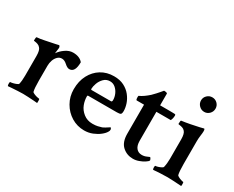

<svg xmlns="http://www.w3.org/2000/svg" viewBox="-93 -998 1651 1355"><g transform="rotate(30 732.0 -321.0)"><path d="M31.2 3.9Q27.3 0 27.3 -14.6Q27.3 -29.3 31.2 -29.3Q39.1 -29.3 53.2 -32.7Q67.4 -36.1 79.6 -41.5Q91.8 -46.9 92.8 -50.8Q99.6 -78.1 99.6 -122.1V-281.2Q99.6 -328.1 84 -343.8Q75.2 -354.5 62.5 -358.9Q49.8 -363.3 39.6 -364.3Q29.3 -365.2 29.3 -367.2Q29.3 -394.5 34.2 -396.5Q62.5 -398.4 96.2 -405.8Q129.9 -413.1 174.8 -421.9Q189.5 -424.8 193.8 -426.3Q198.2 -427.7 199.2 -427.7Q203.1 -427.7 206.1 -421.4Q209 -415 209 -410.2Q203.1 -369.1 203.1 -363.3Q220.7 -389.6 251 -410.6Q281.2 -431.6 312.5 -431.6Q366.2 -431.6 392.6 -399.4Q392.6 -316.4 345.7 -316.4Q329.1 -316.4 307.6 -335.9Q286.1 -355.5 265.6 -355.5Q245.1 -355.5 230.5 -340.8Q215.8 -326.2 208.5 -304.7Q201.2 -283.2 201.2 -260.7V-138.7Q201.2 -77.1 208 -50.8Q210 -46.9 221.7 -41.5Q233.4 -36.1 247.1 -32.7Q260.7 -29.3 266.6 -29.3Q269.5 -29.3 270 -15.1Q270.5 -1 269.5 3.9Q264.6 2.9 241.7 1.5Q218.8 0 192.9 -1.5Q167 -2.9 151.4 -2.9Q135.7 -2.9 109.4 -1.5Q83 0 60.1 1.5Q37.1 2.9 31.2 3.9Z M652.3 5.9Q595.7 5.9 548.3 -22.9Q501 -51.8 472.7 -101.1Q444.3 -150.4 444.3 -210Q444.3 -276.4 470.7 -326.2Q497.1 -376 542.5 -403.8Q587.9 -431.6 646.5 -431.6Q694.3 -431.6 728.5 -414.1Q762.7 -396.5 784.7 -368.7Q806.6 -340.8 816.9 -310.1Q827.1 -279.3 827.1 -252.9Q827.1 -231.4 819.8 -226.1Q812.5 -220.7 790 -220.7H556.6Q549.8 -220.7 549.8 -214.8Q549.8 -178.7 562.5 -146.5Q575.2 -113.3 606 -88.9Q636.7 -64.5 679.7 -64.5Q705.1 -64.5 721.7 -68.4Q738.3 -72.3 753.9 -77.1Q761.7 -80.1 773.4 -87.4Q785.2 -94.7 794.9 -101.1Q804.7 -107.4 804.7 -107.4Q806.6 -106.4 809.6 -101.6Q812.5 -96.7 812.5 -91.8Q812.5 -81.1 806.6 -73.2Q796.9 -55.7 773.9 -37.6Q751 -19.5 719.7 -6.8Q688.5 5.9 652.3 5.9ZM556.6 -267.6H714.8Q723.6 -267.6 723.6 -282.2Q723.6 -305.7 713.4 -329.6Q703.1 -353.5 684.1 -370.1Q665 -386.7 639.6 -386.7Q609.4 -386.7 589.4 -366.2Q569.3 -345.7 560.1 -319.3Q550.8 -293 550.8 -274.4Q550.8 -267.6 556.6 -267.6Z M1050.8 6.8Q1000 6.8 964.4 -25.9Q928.7 -58.6 928.7 -127V-363.3H869.1Q862.3 -363.3 862.3 -388.7Q862.3 -396.5 863.3 -397.5Q882.8 -406.2 901.4 -419.4Q919.9 -432.6 938.5 -449.2Q966.8 -477.5 984.4 -498.5Q1002 -519.5 1002 -519.5Q1006.8 -519.5 1011.7 -519Q1016.6 -518.6 1020.5 -517.6Q1029.3 -514.6 1029.3 -511.7V-416H1100.6Q1123 -416 1135.3 -415.5Q1147.5 -415 1148.4 -415Q1156.2 -415 1156.2 -406.2Q1156.2 -381.8 1146.5 -363.3H1029.3V-127.9Q1029.3 -88.9 1045.9 -68.4Q1062.5 -47.9 1091.8 -47.9Q1112.3 -47.9 1129.9 -56.2Q1147.5 -64.5 1149.4 -64.5Q1153.3 -65.4 1158.2 -55.7Q1163.1 -45.9 1162.1 -43Q1158.2 -34.2 1140.1 -22.5Q1122.1 -10.7 1098.1 -2Q1074.2 6.8 1050.8 6.8Z M1213.9 2.9Q1210 -1 1210 -15.6Q1210 -29.3 1213.9 -29.3Q1221.7 -29.3 1234.4 -33.2Q1247.1 -37.1 1258.3 -43Q1269.5 -48.8 1270.5 -52.7Q1274.4 -69.3 1276.4 -87.9Q1278.3 -106.4 1278.3 -125V-282.2Q1278.3 -328.1 1262.7 -344.7Q1253.9 -355.5 1240.7 -359.4Q1227.5 -363.3 1217.3 -364.3Q1207 -365.2 1207 -367.2Q1207 -396.5 1211.9 -396.5Q1243.2 -400.4 1280.8 -407.7Q1318.4 -415 1348.6 -421.9L1379.9 -429.7Q1386.7 -429.7 1386.7 -410.2Q1386.7 -397.5 1383.3 -373.5Q1379.9 -349.6 1379.9 -326.2V-140.6Q1379.9 -79.1 1386.7 -52.7Q1388.7 -48.8 1399.4 -43Q1410.2 -37.1 1422.9 -33.2Q1435.5 -29.3 1440.4 -29.3Q1443.4 -29.3 1443.8 -15.6Q1444.3 -2 1442.4 2.9Q1412.1 1 1380.9 -1Q1349.6 -2.9 1329.1 -2.9Q1298.8 -2.9 1267.1 -1Q1235.4 1 1213.9 2.9ZM1321.3 -531.2Q1296.9 -531.2 1279.3 -548.8Q1261.7 -566.4 1261.7 -590.8Q1261.7 -615.2 1279.3 -632.3Q1296.9 -649.4 1321.3 -649.4Q1345.7 -649.4 1362.8 -632.3Q1379.9 -615.2 1379.9 -590.8Q1379.9 -566.4 1362.8 -548.8Q1345.7 -531.2 1321.3 -531.2Z"/></g></svg>

Font: Crimson Text SemiBold
Style: Regular
Weight: 600
Designer: Sebastian Kosch
Foundry: Sebastian Kosch
Version: Version 1.100; ttfautohint (v1.8.4)